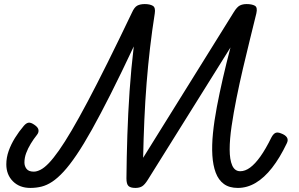

<svg xmlns="http://www.w3.org/2000/svg" viewBox="-20 -906 1467 943"><path d="M129 17Q76 17 43.5 -15.5Q11 -48 11 -99Q11 -132 22.5 -164.5Q34 -197 53.5 -228.5Q73 -260 97 -288Q109 -302 120.5 -303.5Q132 -305 149 -293Q167 -281 169 -268Q171 -255 161 -243Q145 -223 131 -200Q117 -177 108.5 -154Q100 -131 100 -108Q100 -90 110.5 -76.5Q121 -63 146 -63Q161 -63 179.5 -72.5Q198 -82 220 -105Q242 -128 269.5 -167Q297 -206 332 -265.5Q367 -325 410.5 -407Q454 -489 508 -597.5Q562 -706 628 -844Q640 -871 654.5 -878.5Q669 -886 691 -886Q716 -886 730.5 -877.5Q745 -869 740 -839Q727 -757 717 -671.5Q707 -586 700 -497.5Q693 -409 689 -317.5Q685 -226 683 -131L1128 -846Q1144 -872 1158 -879Q1172 -886 1191 -886Q1217 -886 1231.5 -878Q1246 -870 1239 -840Q1225 -783 1208 -714Q1191 -645 1173.5 -570.5Q1156 -496 1141.5 -423.5Q1127 -351 1117.5 -286.5Q1108 -222 1108 -172Q1108 -122 1120.5 -93.5Q1133 -65 1160 -65Q1184 -65 1208.5 -83Q1233 -101 1259 -137.5Q1285 -174 1313 -231Q1322 -248 1332.5 -253Q1343 -258 1360 -251Q1382 -243 1389.5 -230.5Q1397 -218 1388 -201Q1354 -130 1316 -81.5Q1278 -33 1236 -8Q1194 17 1148 17Q1106 17 1079.5 -2.5Q1053 -22 1039.5 -58Q1026 -94 1023 -143Q1020 -192 1026 -252Q1032 -312 1045 -380.5Q1058 -449 1075 -523Q1092 -597 1112 -673L706 -23Q691 1 678 9Q665 17 645 17Q621 17 611 7.5Q601 -2 601 -30Q602 -136 605.5 -243Q609 -350 616.5 -459.5Q624 -569 637 -678Q575 -546 524 -445Q473 -344 432 -270.5Q391 -197 356.5 -146Q322 -95 292.5 -63Q263 -31 236.5 -13.5Q210 4 184 10.5Q158 17 129 17Z"/></svg>

Font: Playwrite DK Loopet
Style: Regular
Weight: 400
Designer: Veronika Burian, José Scaglione
Foundry: TypeTogether
Version: Version 1.002